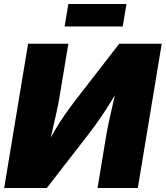

<svg xmlns="http://www.w3.org/2000/svg" viewBox="-20 -948 835 968"><path d="M674.8 0H471.7L515.6 -265.6Q520.5 -294.4 529.8 -337.4Q539.1 -380.4 550.8 -431.2Q562.5 -481.9 574.7 -533.2L598.1 -531.7Q564 -475.1 536.6 -430.9Q509.3 -386.7 482.2 -347.7Q455.1 -308.6 421.9 -265.6L215.8 0H1L121.6 -727.5H324.7L280.3 -460.9Q274.9 -426.8 263.7 -376.7Q252.4 -326.7 240.7 -274.9Q229 -223.1 219.7 -183.6L202.6 -190.9Q231 -247.6 256.6 -291Q282.2 -334.5 307.6 -370.6Q333 -406.7 359.9 -441.9L581.1 -727.5H795.4ZM617.7 -927.7 598.6 -814.5H305.7L324.7 -927.7Z"/></svg>

Font: Inter 16pt Black
Style: Italic
Weight: 900
Italic angle: -9.3988°
Version: Version 4.001;git-66647c0bb